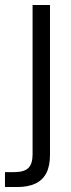

<svg xmlns="http://www.w3.org/2000/svg" viewBox="-45 -532 287 772"><path d="M-25 220V160H13Q52 160 69 143.5Q86 127 86 89V-512H156V91Q156 135 141.5 163.5Q127 192 97.5 206Q68 220 24 220Z"/></svg>

Font: DM Sans 12pt Light
Style: Regular
Weight: 300
Version: Version 4.004;gftools[0.9.30]